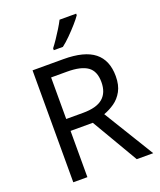

<svg xmlns="http://www.w3.org/2000/svg" viewBox="-168 -1048 959 1151"><g transform="rotate(-20 311.0 -472.0)"><path d="M294 -714Q427 -714 490.5 -663.5Q554 -613 554 -511Q554 -454 533 -416Q512 -378 479.5 -355.5Q447 -333 411 -320L607 0H502L329 -295H187V0H97V-714ZM289 -636H187V-371H294Q381 -371 421 -405.5Q461 -440 461 -507Q461 -577 419 -606.5Q377 -636 289 -636ZM459 -934Q447 -916 422 -887.5Q397 -859 368.5 -830.5Q340 -802 316 -784H258V-796Q273 -815 290.5 -841Q308 -867 325 -894.5Q342 -922 353 -944H459Z"/></g></svg>

Font: Noto Sans Siddham
Style: Regular
Weight: 400
Designer: Monotype Design Team
Foundry: Monotype Imaging Inc.
Version: Version 2.004; ttfautohint (v1.8.4.7-5d5b)